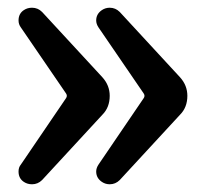

<svg xmlns="http://www.w3.org/2000/svg" viewBox="-20 -605 539 497"><path d="M42 -134Q28 -143 28 -161Q28 -172 34 -179L151 -351Q155 -357 151 -363L34 -534Q28 -542 28 -552Q28 -570 42 -579Q51 -585 63 -585Q78 -585 89 -574L245 -405Q264 -384 264 -357Q264 -327 245 -308L89 -139Q78 -128 63 -128Q51 -128 42 -134ZM244 -134Q229 -144 229 -161Q229 -170 235 -179L352 -351Q356 -357 352 -363L235 -534Q229 -543 229 -552Q229 -569 244 -579Q253 -585 264 -585Q279 -585 290 -574L446 -405Q465 -384 465 -357Q465 -327 446 -308L290 -139Q279 -128 264 -128Q253 -128 244 -134Z"/></svg>

Font: Kiwi Maru Medium
Style: Regular
Weight: 500
Designer: Hiroki-Chan
Version: Version 1.100